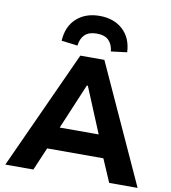

<svg xmlns="http://www.w3.org/2000/svg" viewBox="-100 -1040 1004 1125"><g transform="rotate(10 402.0 -477.0)"><path d="M8 0 330 -705H473L795 0H626L542 -195L609 -136H192L258 -195L175 0ZM398 -539 269 -233 244 -269H557L531 -233L404 -539ZM303 -760 207 -772Q212 -858 265 -906Q318 -954 402 -954Q487 -954 540 -905.5Q593 -857 597 -772L502 -760Q498 -801 474.5 -825Q451 -849 403 -849Q356 -849 332 -825.5Q308 -802 303 -760Z"/></g></svg>

Font: Nunito Sans 7pt ExtraBold
Style: Regular
Weight: 800
Designer: Vernon Adams
Foundry: Vernon Adams
Version: Version 3.101;gftools[0.9.27]